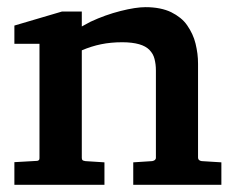

<svg xmlns="http://www.w3.org/2000/svg" viewBox="-20 -514 656 534"><path d="M413.6 -317.9Q413.6 -327.1 412.6 -335Q411.6 -342.8 409.7 -350.3Q407.7 -357.9 404.3 -363.8Q400.9 -369.6 395.8 -375Q390.6 -380.4 383.5 -384.3Q376.5 -388.2 367.2 -390.9Q357.9 -393.6 346.2 -395Q334.5 -396.5 320.3 -396.5Q288.1 -396.5 261 -390.9Q233.9 -385.3 207.5 -374V-75.2Q207.5 -70.8 209.2 -68.8Q210.9 -66.9 217.3 -65.9L270.5 -62.5V0H20V-63L80.1 -66.4Q83.5 -66.4 85.4 -67.1Q87.4 -67.9 88.4 -69.1Q89.4 -70.3 89.6 -71.8Q89.8 -73.2 89.8 -75.2V-392.1H20V-442.9L152.3 -481.9H207.5V-440.4L231.9 -453.6Q272.9 -472.7 315.2 -483.4Q357.4 -494.1 384.8 -494.1Q405.8 -494.1 424.1 -490.5Q442.4 -486.8 456.3 -480Q470.2 -473.1 481.4 -464.1Q492.7 -455.1 500.7 -443.4Q508.8 -431.6 514.6 -419.2Q520.5 -406.7 523.9 -392.6Q527.3 -378.4 529.1 -364.7Q530.8 -351.1 530.8 -336.4V-75.7Q530.8 -67.4 541 -65.9L595.7 -62.5V0H350.6V-62.5L403.3 -65.9Q406.2 -66.4 408.2 -67.4Q410.2 -68.4 411.1 -69.3Q412.1 -70.3 412.8 -71.8Q413.6 -73.2 413.6 -74Q413.6 -74.7 413.6 -75.2Z"/></svg>

Font: TAML ThiruValluvar
Style: Bold
Weight: 400
Version: Version 0.271; dev 7ad24fM